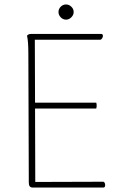

<svg xmlns="http://www.w3.org/2000/svg" viewBox="-20 -840 563 860"><path d="M451 -11Q451 0 443 0H126Q109 0 109 -22L107 -600Q107 -656 101 -680Q107 -688 119 -688H433Q441 -688 441 -679Q441 -674 437.5 -668.5Q434 -663 430 -662H136L137 -380H411Q413 -376 413 -367Q413 -359 411 -354H137L138 -25L443 -26Q447 -25 449 -20.5Q451 -16 451 -11ZM242 -786Q242 -800 252 -810Q262 -820 276 -820Q289 -820 299.5 -810Q310 -800 310 -786Q310 -773 299.5 -762.5Q289 -752 276 -752Q262 -752 252 -762.5Q242 -773 242 -786Z"/></svg>

Font: Arima Madurai Thin
Style: Regular
Weight: 250
Designer: Joana Correia and Natanael Gama
Foundry: NDISCOVER
Version: Version 1.019; ttfautohint (v1.5) -l 7 -r 28 -G 50 -x 13 -D 